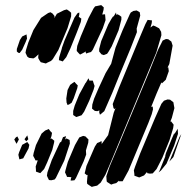

<svg xmlns="http://www.w3.org/2000/svg" viewBox="-20 -726 755 753"><path d="M383 -615 344 -531 337 -522 326 -519 318 -516 316 -521 315 -525 313 -522 302 -516 294 -512 288 -518 281 -526V-531L283 -546L297 -584L327 -655L347 -693L353 -701L377 -706L387 -697L386 -687L381 -669L392 -670L393 -659L394 -647ZM245 -616 209 -530 187 -494 180 -487 165 -480 160 -477 148 -480 140 -482 135 -489 130 -498V-504L131 -513L118 -501L111 -497L94 -499L87 -504L80 -519L82 -530L91 -559L111 -608L141 -656L169 -675L178 -678L186 -673L194 -663L193 -655L203 -672L231 -686L242 -689L251 -683L259 -676V-662ZM492 -536 448 -430 420 -361 389 -290 372 -276 369 -286 370 -293 362 -290 352 -291 341 -300 342 -316 349 -339 367 -381 394 -439 416 -476 433 -539 461 -608 489 -670 493 -677 503 -683 516 -685 528 -678 530 -665 516 -614 517 -600ZM445 -607 418 -544 405 -522 400 -515 387 -510 378 -513 369 -524V-534L377 -565L405 -631L417 -652L423 -661L426 -662L435 -677L436 -670V-668L441 -670L450 -665L456 -660V-649ZM281 -598 256 -536 240 -502 226 -485 218 -488 211 -490 212 -501 222 -534 223 -539 233 -567 272 -657 284 -674 291 -677V-669L289 -660L299 -653L297 -640ZM593 -520 422 -108 394 -42 375 -10 361 2 347 5 340 7 332 2 322 -5 321 -13 323 -35 325 -41 322 -38 312 -46 314 -54 319 -75 352 -151 361 -165 371 -169 378 -173 379 -164 378 -160 404 -196 426 -284 433 -302 428 -298 425 -303 422 -318 447 -383 528 -579 550 -631 559 -648 576 -646 575 -635 570 -618 581 -626 589 -623 604 -615 612 -601 613 -588ZM84 -591 86 -575 81 -562 67 -531 57 -518 52 -519 46 -524V-534L58 -569L67 -583ZM562 -244 484 -57 461 -15H446L447 -18L436 -8L424 -5L416 -2L399 -13L398 -19L397 -35L410 -73L440 -144L565 -444L600 -531L613 -557L618 -567L631 -573L640 -572L652 -563L657 -547L644 -475L637 -461L640 -462L642 -447L630 -413L615 -399L613 -403L594 -359L573 -307L579 -308L580 -297L575 -278ZM330 -331 310 -288 300 -274 279 -267 267 -275V-280V-291L273 -312L291 -356L315 -400L316 -401L317 -402L327 -419L330 -412V-410H333H344L348 -397L351 -389L347 -374ZM269 -340 261 -323 252 -317 245 -314 241 -324 240 -340 245 -373 255 -393 263 -399 272 -405 279 -397 285 -391 283 -380ZM645 -177 617 -108 594 -63 579 -46 568 -45 557 -47V-52L545 -38L526 -30L515 -34L507 -37V-43L505 -58L510 -73L530 -125L588 -263L613 -319L623 -331L637 -336L647 -335L660 -325L662 -313L664 -302L654 -264L648 -249L651 -250L661 -237L659 -223ZM677 -221 678 -201 663 -155 633 -84 611 -57 602 -50 606 -57 614 -77 630 -117 627 -112 631 -126 653 -180 664 -205V-199L667 -205ZM185 -138 165 -89 153 -63 138 -47 132 -49 121 -53V-59L120 -73L128 -97H119L117 -102L110 -115L112 -126L121 -157L143 -202L157 -214L171 -220L178 -211L184 -205L182 -193L178 -181L182 -183L193 -174L192 -166ZM691 -200 660 -110 644 -92 649 -104 673 -162 684 -189ZM83 -172 76 -180 87 -195 91 -180ZM308 -93 278 -28 272 -19 262 -18H257L258 -25L260 -31L249 -32H243L241 -37L235 -50L237 -59L246 -91L274 -157L287 -180L291 -187L306 -193L315 -191L327 -179L326 -166L317 -136V-135L318 -120ZM232 -96 199 -28 194 -22 181 -19 172 -20 167 -30 164 -37 166 -50 183 -98 215 -167 220 -170 227 -188 239 -192 237 -184 235 -179 241 -183 253 -177 254 -163ZM54 -179 45 -162 41 -169 36 -179 42 -187 48 -191ZM71 -105 56 -101 54 -110 52 -119 55 -129 67 -158 87 -169 95 -158 92 -144Z"/></svg>

Font: Rubik Marker Hatch
Style: Regular
Weight: 400
Designer: Hubert and Fischer, NaN
Foundry: Hubert & Fischer, NaN
Version: Version 2.200